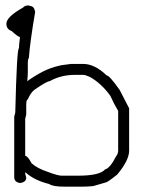

<svg xmlns="http://www.w3.org/2000/svg" viewBox="-20 -698 528 718"><path d="M78.1 -304.7V-269.5Q74.2 -255.9 74.2 -253.9V-115.2Q83.5 -115.2 97.7 -87.9Q117.7 -68.8 160.2 -54.7Q196.8 -41 210.9 -41H271.5Q353 -41 373 -64.5Q391.6 -69.3 414.1 -113.3Q421.9 -123.5 421.9 -134.8V-283.2Q407.2 -307.1 392.6 -339.8Q358.9 -386.2 316.4 -410.2Q299.3 -418 291 -418H259.8Q208 -418 166 -394.5Q155.3 -394.5 107.4 -361.3Q92.8 -348.6 84 -326.2Q78.1 -326.2 78.1 -304.7ZM92.3 -675.8Q107.4 -675.3 111.3 -654.3V-652.3Q91.8 -537.6 87.9 -480.5Q84.5 -480.5 84 -460.9V-427.7Q84 -417.5 82 -394.5Q145.5 -439.9 197.3 -451.2Q207.5 -454.6 246.1 -459H291Q334 -459 378.9 -416Q389.2 -416 427.7 -361.3L462.9 -293V-134.8Q462.9 -98.1 418 -44.9Q381.3 -15.6 375 -15.6L328.1 -2Q306.6 0 289.1 0H220.7Q177.2 0 164.1 -9.8Q108.9 -23.4 76.2 -52.7H74.2V-48.8Q74.2 -46.9 78.1 -33.2Q78.1 -17.6 56.6 -13.7H54.7Q33.2 -17.1 33.2 -35.2V-261.7Q33.2 -263.7 37.1 -277.3Q43 -517.6 50.8 -517.6Q50.8 -526.9 54.7 -559.1Q44.4 -562.5 23.4 -582Q3.9 -588.9 3.9 -609.4Q3.9 -634.8 66.4 -669.9Q71.8 -677.7 87.9 -677.7Q90.3 -676.8 92.3 -675.8Z"/></svg>

Font: CEF Fonts CJK
Style: Regular
Weight: 400
Designer: PartyBoss (派对大魔王)
Version: Release 2.25